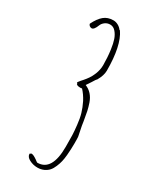

<svg xmlns="http://www.w3.org/2000/svg" viewBox="-193 -812 719 873"><g transform="rotate(30 166.0 -375.5)"><path d="M164.6 1Q182.6 1 197.8 -5.9Q212.4 -12.7 221.7 -23.2Q231 -33.7 237.8 -50.3Q244.6 -66.4 248 -80.8Q251.5 -95.2 253.4 -115.7Q256.3 -147.9 256.3 -179.2Q256.3 -205.6 255.4 -213.6Q254.4 -221.7 248.5 -248Q245.1 -262.7 241.7 -287.1Q236.8 -317.9 232.9 -335.7Q229 -353.5 222.2 -373.5Q206.5 -418.5 167.5 -434.1Q170.9 -438 184.1 -459Q195.8 -479 200.2 -481.9Q218.3 -513.2 218.3 -538.1Q218.3 -669.4 178.2 -727.1L175.3 -728Q167.5 -738.8 155.3 -745.4Q143.1 -752 130.4 -752Q100.6 -752 80.8 -735.4Q61 -718.8 44.4 -685.1Q44.9 -679.2 50.3 -675Q55.7 -670.9 61.5 -670.9Q74.2 -670.9 85 -699.7Q89.4 -710.9 100.8 -719.5Q112.3 -728 127.4 -728Q144.5 -728 156.7 -713.4Q168.9 -699.2 175.5 -679.7Q182.1 -660.2 186 -631.3Q191.4 -591.8 191.4 -551.8Q191.4 -528.3 181.6 -503.4Q174.3 -485.4 165.5 -472.7Q156.7 -460 148.9 -451.2Q141.1 -442.4 138.2 -439Q128.4 -427.7 127.4 -423.8L132.3 -418.9V-415Q141.1 -411.1 151.4 -411.1Q154.3 -411.1 156.7 -411.6Q158.7 -412.1 161.1 -412.1Q179.7 -392.1 193.8 -365.2Q207 -338.4 214.1 -314.2Q221.2 -290 224.6 -257.3Q228 -227.1 228.8 -206.3Q229.5 -185.5 229.5 -145Q229.5 -18.1 153.3 -18.1Q148.4 -20.5 140.6 -26.9Q130.9 -33.7 124 -37.1Q117.2 -40.5 110.4 -41L102.5 -36.1Q102.5 -19.5 122.3 -9.3Q142.1 1 164.6 1Z"/></g></svg>

Font: Amatica SC
Style: Regular
Weight: 400
Designer: Vernon Adams, Ben Nathan
Foundry: newtypography
Version: Version 2.001